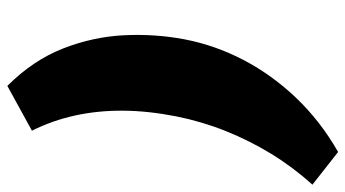

<svg xmlns="http://www.w3.org/2000/svg" viewBox="-229 -524 941 523"><g transform="rotate(90 241.5 -262.5)"><path d="M214 188Q144 118 112 36Q80 -46 76 -130.5Q72 -215 87 -294Q103 -378 143.5 -455.5Q184 -533 247 -599Q310 -665 394 -713L483 -643Q436 -591 399.5 -531.5Q363 -472 337 -407Q311 -342 297 -272Q282 -196 281.5 -127.5Q281 -59 294.5 3Q308 65 336 121Z"/></g></svg>

Font: REM Black
Style: Italic
Weight: 900
Italic angle: -11°
Designer: Octavio Pardo
Foundry: Ashler Design
Version: Version 1.005;gftools[0.9.28]